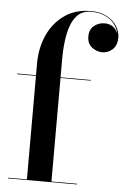

<svg xmlns="http://www.w3.org/2000/svg" viewBox="-54 -799 548 839"><g transform="rotate(5 220.0 -380.0)"><path d="M13 -3H96V-457H13V-460H96V-512Q96 -579.5 121.4 -635.9Q146.9 -692.2 194.9 -726.1Q243 -760 311 -760Q352.5 -760 381.3 -744.4Q410.1 -728.8 425.1 -704.6Q440 -680.5 440 -655Q440 -621.2 420.8 -603.1Q401.6 -585 374.6 -585Q351.4 -585 330.2 -600.9Q309 -616.9 309 -648.6Q309 -680.1 329.2 -695.9Q349.5 -711.8 375 -711.8Q416.9 -711.8 433.6 -672.4Q430.1 -691.4 416.4 -710.9Q402.6 -730.5 376.8 -743.8Q350.9 -757 311 -757Q271 -757 247.5 -729.2Q224 -701.4 213.8 -652.4Q203.6 -603.5 203.6 -540V-460H336V-457H203.6V-3H316V0H13Z"/></g></svg>

Font: Bodoni* 72 Medium
Style: Regular
Weight: 500
Version: Version 1.002; ttfautohint (v0.97) -l 8 -r 50 -G 200 -x 14 -